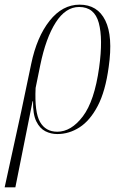

<svg xmlns="http://www.w3.org/2000/svg" viewBox="-64 -566 528 825"><path d="M-44 239 27 -86 70 -291Q94 -407 149 -476.5Q204 -546 278 -546Q355 -546 388.5 -478Q422 -410 403 -278Q389 -174 356 -111Q323 -48 278 -19Q233 10 182 10Q155 10 131 -2Q107 -14 92 -44.5Q77 -75 78 -131H76L2 239ZM182 0Q242 0 292 -66Q342 -132 362 -276Q379 -399 360.5 -467.5Q342 -536 276 -536Q218 -536 175.5 -469.5Q133 -403 109 -286L89 -188Q84 -84 108 -42Q132 0 182 0Z"/></svg>

Font: Noto Serif Display Condensed ExtraLight
Style: Italic
Weight: 200
Width: 3
Italic angle: -12°
Designer: Monotype Design Team
Foundry: Monotype Imaging Inc.
Version: Version 2.009